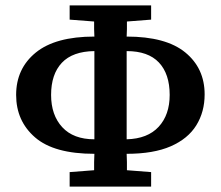

<svg xmlns="http://www.w3.org/2000/svg" viewBox="-20 -694 821 714"><path d="M170 -341Q170 -266 211.5 -221Q253 -176 331 -176Q331 -210 331 -244Q331 -278 331 -312V-361Q331 -397 331 -432.5Q331 -468 331 -504Q250 -503 210 -460.5Q170 -418 170 -341ZM451 -312Q451 -279 451 -245Q451 -211 451 -176Q529 -178 570 -222.5Q611 -267 611 -341Q611 -419 571 -461.5Q531 -504 451 -504Q451 -469 451 -433.5Q451 -398 451 -362ZM239 -621V-674H542V-621L452 -614Q452 -600 452 -586Q452 -572 451 -558Q597 -558 669 -499Q741 -440 741 -343Q741 -278 710 -228Q679 -178 615 -150Q551 -122 451 -122Q452 -107 452 -91.5Q452 -76 452 -61L542 -54V0H239V-54L330 -61Q330 -76 330 -91Q330 -106 331 -122Q181 -122 110.5 -183Q40 -244 40 -341Q40 -439 113 -498.5Q186 -558 331 -558Q330 -572 330 -586Q330 -600 330 -614Z"/></svg>

Font: Source Serif 4 SmText Semibold
Style: Regular
Weight: 600
Designer: Frank Grießhammer
Foundry: Adobe
Version: Version 4.005;hotconv 1.1.0;makeotfexe 2.6.0